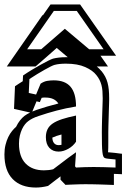

<svg xmlns="http://www.w3.org/2000/svg" viewBox="-47 -760 573 871"><path d="M218.8 -101.6Q225.6 -101.6 231.9 -103V-149.9Q207 -143.6 190.4 -135.7Q190.9 -119.1 198.5 -110.4Q206.1 -101.6 218.8 -101.6ZM118.7 -300.3Q113.8 -288.6 108.6 -275.9Q103.5 -263.2 99.6 -253.9Q108.4 -257.8 119.6 -261.7Q142.1 -269.5 166.7 -276.6Q191.4 -283.7 217.8 -290.5Q200.2 -317.4 160.2 -317.4Q155.8 -317.4 151.1 -317.4Q146.5 -317.4 142.1 -316.4Q139.6 -310.5 137.5 -305.7Q135.3 -300.8 133.8 -296.9ZM145.5 -690.9H147.9L182.1 -739.7H316.4L479.5 -507.3H408.7L442.9 -458.5H392.1Q404.3 -448.2 413.1 -437.5V-438Q423.3 -425.3 430.2 -412.4Q437 -399.4 440.9 -384.8Q444.8 -370.1 446.5 -352.8Q448.2 -335.4 448.2 -314Q448.2 -312.5 448.2 -305.7Q448.2 -298.8 447.8 -289.1Q447.3 -275.9 446.8 -258.5Q446.3 -241.2 445.8 -223.1Q445.3 -205.1 444.8 -188.7Q444.3 -172.4 444.3 -160.6Q444.3 -135.7 444.3 -118.7Q444.3 -101.6 444.1 -91.1Q443.8 -80.6 443.6 -75.7Q443.4 -70.8 442.9 -69.3Q444.3 -69.3 451.4 -68.6Q458.5 -67.9 469.7 -66.9Q471.2 -66.9 476.3 -66.2Q481.4 -65.4 487.8 -64.7Q494.1 -64 499.5 -63.2Q504.9 -62.5 506.3 -62.5V30.3Q498 29.8 488.8 29.5Q479.5 29.3 469.7 28.8V79.1Q455.6 78.6 437.7 77.9Q419.9 77.1 402.1 76.7Q384.3 76.2 368.2 75.9Q352.1 75.7 340.8 75.7Q330.6 75.7 318.8 75.9Q307.1 76.2 294.9 76.7Q282.7 77.1 271.2 77.6Q259.8 78.1 250 78.6L227.5 55.2V40Q215.8 48.8 201.9 59.6Q188 70.3 170.9 83.5Q141.6 90.8 115.7 90.8Q48.3 90.8 10.7 52.5Q-26.9 14.2 -26.9 -59.6Q-26.9 -83 -22 -102.8Q-17.1 -122.6 -9.5 -138.2Q-2 -153.8 7.6 -165.5Q17.1 -177.2 25.9 -184.6Q34.2 -201.7 43.9 -213.9Q53.7 -226.1 63.5 -233.9Q75.2 -242.7 89.8 -249.5L16.6 -266.1L21 -368.7Q29.8 -374.5 38.6 -380.4Q47.4 -386.2 56.2 -391.6L57.6 -417.5Q77.6 -431.2 98.6 -443.8Q119.6 -456.5 138.2 -466.8Q156.7 -477.1 171.4 -484.4Q186 -491.7 193.8 -494.1Q205.6 -497.1 220.2 -498.8Q234.9 -500.5 252 -500.5H260.3L210.4 -542.5Q187 -522 161.6 -499.5Q136.2 -477.1 114.3 -458.5H-16.1ZM76.2 -536.6H140.1L247.1 -629.4L357.4 -536.6H422.9L301.3 -710.4H197.3ZM297.9 -117.2Q291.5 -107.4 282.5 -99.1Q273.4 -90.8 262.9 -85Q252.4 -79.1 241.2 -75.7Q230 -72.3 218.8 -72.3Q192.4 -72.3 176.8 -89.4Q161.1 -106.4 161.1 -137.7Q161.1 -158.2 168.5 -173.3Q175.8 -188.5 192.1 -199.7Q208.5 -210.9 234.6 -219.5Q260.7 -228 297.9 -235.8ZM477.1 -36.6Q456.5 -38.6 444.3 -39.8Q432.1 -41 427.7 -43.5Q423.8 -45.4 421.4 -51.5Q418.9 -57.6 417.5 -70.6Q416 -83.5 415.5 -105.2Q415 -127 415 -160.6Q415 -171.9 415.3 -187Q415.5 -202.1 416 -218.5Q416.5 -234.9 417 -251.2Q417.5 -267.6 418 -281Q418.5 -294.4 418.7 -303.5Q418.9 -312.5 418.9 -314Q418.9 -332.5 417.7 -347.4Q416.5 -362.3 413.1 -374.8Q409.7 -387.2 404.1 -398.2Q398.4 -409.2 390.1 -419.4Q374 -440.4 339.6 -455.8Q305.2 -471.2 252 -471.2Q221.7 -471.2 201.2 -465.8Q195.3 -464.4 183.3 -458.5Q171.4 -452.6 155.8 -443.8Q140.1 -435.1 122.1 -424.1Q104 -413.1 86.4 -401.4L83.5 -338.4L116.7 -331.1L137.2 -380.4Q152.3 -390.6 167.2 -393.1Q182.1 -395.5 196.8 -395.5Q248.5 -395.5 273.2 -366.2Q297.9 -336.9 297.9 -276.9Q252 -269.5 209.7 -258.3Q167.5 -247.1 128.9 -233.9Q112.3 -228.5 100.8 -222.7Q89.4 -216.8 81.1 -210.4Q73.7 -205.1 66.4 -196Q59.1 -187 53 -174.1Q46.9 -161.1 43 -144.8Q39.1 -128.4 39.1 -108.4Q39.1 -49.3 69.1 -18.3Q99.1 12.7 152.3 12.7Q175.3 12.7 194.3 7.8Q238.3 -25.9 263.9 -44.9Q289.6 -64 297.9 -69.3L293.5 -5.4L297.9 0Q317.4 -1 337.2 -1.7Q356.9 -2.4 377.4 -2.4Q399.4 -2.4 424.1 -1.7Q448.7 -1 477.1 0Z"/></svg>

Font: XB Kayhan Sayeh
Style: Regular
Weight: 700
Designer: Behnam
Foundry: Irmug
Version: Version 7.300 2009